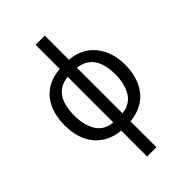

<svg xmlns="http://www.w3.org/2000/svg" viewBox="-288 -868 1216 1216"><g transform="rotate(-45 320.0 -260.0)"><path d="M279 -760V-544Q165 -534 106.5 -460.5Q48 -387 48 -269Q48 -146 110 -74Q172 -2 278 8V240H361V8Q473 -3 532 -77.5Q591 -152 591 -269Q591 -384 530.5 -459Q470 -534 361 -544V-760ZM279 -64Q204 -71 169.5 -127Q135 -183 135 -269Q135 -458 279 -473ZM504 -269Q504 -185 469.5 -128.5Q435 -72 361 -64V-472Q504 -455 504 -269Z"/></g></svg>

Font: Noto Sans UI SemiCondensed
Style: Regular
Weight: 400
Width: 4
Designer: Monotype Design Team
Foundry: Monotype Imaging Inc.
Version: 1.001